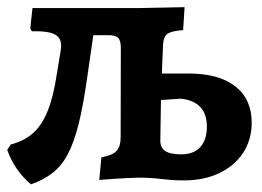

<svg xmlns="http://www.w3.org/2000/svg" viewBox="-21 -483 713 522"><path d="M63 18.2Q18.1 -20.4 -1.3 -75.5L8.1 -90.1Q45.1 -99.8 69 -121.2Q93 -142.5 108.7 -181.6Q124.4 -220.6 133.6 -282.6L144.2 -346.9Q149 -375.9 131.2 -387.6Q113.3 -399.3 65.6 -397.9L61.3 -405.5L67.3 -461H351.1L307.5 -352.7Q307.5 -372.7 300.4 -380Q293.2 -387.3 274.5 -387.3H185.5L237.2 -418.5L215.4 -267.5Q205.2 -196.2 193 -146.7Q180.7 -97.2 163.9 -64.9Q147 -32.5 122.3 -13.2Q97.7 6.1 63 18.2ZM478.1 7.5Q449.4 7.5 418.2 3.7Q387 0 357.5 0Q346.2 0 321.2 1.3Q296.2 2.5 248.8 6.2L254.7 -55.2Q284.7 -60.7 295.8 -72.6Q307 -84.4 307 -110.5L307.5 -352.7L351.1 -461L480.8 -463.5L476.9 -401.2Q445 -398.8 434.1 -390.9Q423.2 -382.9 422.2 -360.2L419 -283.1H492.2Q574.2 -283.1 618.7 -248.3Q663.3 -213.4 663.3 -149.6Q663.3 -103.1 640 -67.5Q616.7 -32 575.1 -12.3Q533.6 7.5 478.1 7.5ZM471.7 -63.4Q505.7 -63.4 523.6 -83.1Q541.4 -102.8 541.4 -139Q541.4 -206.7 471.1 -214.7L416.6 -211.1L414.9 -102.1Q414.4 -82.1 427.9 -72.7Q441.4 -63.4 471.7 -63.4Z"/></svg>

Font: Alegreya
Style: Regular
Weight: 400
Designer: Juan Pablo del Peral
Foundry: Huerta Tipografica
Version: Version 2.009